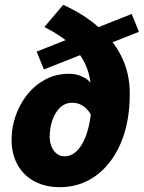

<svg xmlns="http://www.w3.org/2000/svg" viewBox="-20 -764 596 796"><path d="M228 12Q169 12 124 -11.5Q79 -35 53.5 -79.5Q28 -124 28 -186Q28 -235 44.5 -283Q61 -331 92 -370.5Q123 -410 167 -434Q211 -458 266 -458Q307 -458 338.5 -436.5Q370 -415 380 -368L358 -286Q348 -307 327.5 -322.5Q307 -338 280 -338Q249 -338 228 -317Q207 -296 196.5 -263.5Q186 -231 186 -198Q186 -175 193.5 -156.5Q201 -138 215 -127Q229 -116 248 -116Q271 -116 291 -131.5Q311 -147 326.5 -178Q342 -209 351 -254.5Q360 -300 360 -360Q360 -425 342 -477Q324 -529 281.5 -571.5Q239 -614 164 -652L242 -744Q326 -706 388 -652Q450 -598 484 -529Q518 -460 518 -376Q518 -257 480.5 -170Q443 -83 377.5 -35.5Q312 12 228 12ZM162 -476 132 -550 526 -706 556 -632Z"/></svg>

Font: Source Sans 3 ExtraLight Black
Style: Italic
Weight: 900
Italic angle: -11°
Version: Version 3.052;hotconv 1.1.0;makeotfexe 2.6.0